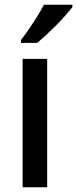

<svg xmlns="http://www.w3.org/2000/svg" viewBox="-20 -786 324 806"><path d="M178 0H75V-539H178ZM284 -756Q273 -742 255.5 -722Q238 -702 216.5 -680.5Q195 -659 174 -639.5Q153 -620 136 -606H68V-618Q85 -640 102.5 -665.5Q120 -691 136.5 -717.5Q153 -744 164 -766H284Z"/></svg>

Font: Noto Sans Hebrew SemiCondensed Medium
Style: Regular
Weight: 500
Width: 4
Designer: Monotype Design Team
Foundry: Monotype Imaging Inc.
Version: Version 2.003